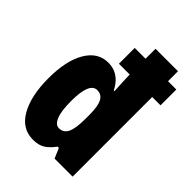

<svg xmlns="http://www.w3.org/2000/svg" viewBox="-222 -864 979 979"><g transform="rotate(45 267.0 -375.0)"><path d="M197 10Q118 10 75 -65.5Q32 -141 32 -268Q32 -395 75 -467.5Q118 -540 192 -540Q218 -540 239.5 -531.5Q261 -523 279 -505.5Q297 -488 312 -459H317Q315 -497 313.5 -523Q312 -549 312 -565V-574H234V-688H312V-760H474V-688H534V-574H474V0H344L321 -54H312Q295 -31 278.5 -17Q262 -3 243 3.5Q224 10 197 10ZM250 -125Q283 -125 297.5 -155.5Q312 -186 312 -254V-284Q312 -345 297.5 -373Q283 -401 251 -401Q224 -401 210 -368Q196 -335 196 -268Q196 -195 210.5 -160Q225 -125 250 -125Z"/></g></svg>

Font: Noto Sans Khmer ExtraCondensed Black
Style: Regular
Weight: 900
Width: 2
Designer: Danh Hong and the Monotype Design Team
Foundry: Monotype Imaging Inc.
Version: Version 2.004